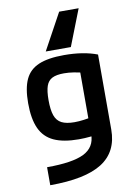

<svg xmlns="http://www.w3.org/2000/svg" viewBox="-106 -858 813 1145"><g transform="rotate(-10 300.0 -285.0)"><path d="M335 -790H453L367 -570H215ZM103 111Q258 111 327 76.5Q396 42 396 -36V-467L432 -402Q390 -413 359 -418Q328 -423 299 -423Q253 -423 227.5 -410Q202 -397 191.5 -366.5Q181 -336 181 -281Q181 -222 193 -188Q205 -154 233.5 -139.5Q262 -125 311 -125Q338 -125 367 -129Q396 -133 437 -141L450 -32Q421 -27 388 -23.5Q355 -20 319 -20Q226 -20 168.5 -46.5Q111 -73 84.5 -131Q58 -189 58 -284Q58 -375 83 -428.5Q108 -482 165 -506Q222 -530 318 -530Q436 -530 519 -498V-44Q519 91 417.5 155.5Q316 220 103 220Z"/></g></svg>

Font: M PLUS Code Latin Expanded SemiBold
Style: Regular
Weight: 600
Width: 7
Designer: Coji Morishita
Foundry: UNDERFOREST DESIGN
Version: Version 1.002; ttfautohint (v1.8.3)